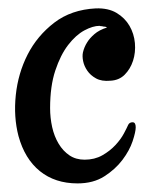

<svg xmlns="http://www.w3.org/2000/svg" viewBox="-20 -422 364 451"><path d="M298.8 -123Q298.8 -112.3 291.5 -90.3Q284.2 -68.4 267.6 -46.4Q251 -24.4 225.1 -7.8Q199.2 8.8 162.1 8.8Q109.4 8.8 73.7 -20Q38.1 -48.8 23.4 -102.5Q11.7 -147.5 17.1 -198.7Q22.5 -250 44.9 -293.9Q67.4 -337.9 107.4 -368.7Q147.5 -399.4 205.1 -402.3Q234.4 -403.3 253.9 -391.6Q273.4 -379.9 284.2 -361.3Q294.9 -342.8 296.9 -320.8Q298.8 -298.8 292.5 -279.3Q286.1 -259.8 272.9 -246.6Q259.8 -233.4 239.3 -232.4Q218.8 -230.5 205.6 -237.8Q192.4 -245.1 185.1 -255.9Q177.7 -266.6 175.3 -278.3Q172.9 -290 174.8 -298.8Q177.7 -311.5 184.6 -322.3Q190.4 -332 201.7 -341.8Q212.9 -351.6 231.4 -357.4Q228.5 -359.4 225.6 -359.4Q222.7 -359.4 219.7 -360.4Q215.8 -360.4 213.9 -361.3Q198.2 -361.3 178.2 -350.6Q158.2 -339.8 140.1 -316.4Q122.1 -293 109.9 -256.3Q97.7 -219.7 97.7 -168Q97.7 -145.5 102.5 -123.5Q107.4 -101.6 117.7 -84.5Q127.9 -67.4 143.1 -57.1Q158.2 -46.9 178.7 -46.9Q202.1 -46.9 220.2 -57.1Q238.3 -67.4 251 -81.1Q263.7 -94.7 271 -108.4Q278.3 -122.1 281.2 -128.9Q284.2 -134.8 291.5 -134.8Q298.8 -134.8 298.8 -123Z"/></svg>

Font: Rancho
Style: Regular
Weight: 400
Designer: Font Diner, Inc
Foundry: Font Diner, Inc
Version: Version 1.000